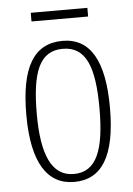

<svg xmlns="http://www.w3.org/2000/svg" viewBox="-50 -702 521 750"><g transform="rotate(-5 210.5 -326.5)"><path d="M99 -629H321V-663H99ZM211 10C318 10 375 -75 375 -267C375 -450 322 -543 213 -543C99 -543 47 -452 47 -267C47 -77 107 10 211 10ZM212 -21C126 -21 88 -106 88 -267C88 -431 120 -512 211 -512C302 -512 334 -431 334 -267C334 -106 302 -21 212 -21Z"/></g></svg>

Font: Noto Serif Thai ExtraCondensed ExtraLight
Style: Regular
Weight: 200
Width: 2
Designer: Monotype Design Team
Foundry: Monotype Imaging Inc.
Version: Version 2.002